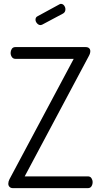

<svg xmlns="http://www.w3.org/2000/svg" viewBox="-20 -975 522 995"><path d="M47 0Q36 0 29.5 -6.5Q23 -13 23 -23Q23 -34 29 -46L362 -670H60Q48 -670 41.5 -679.5Q35 -689 35 -701Q35 -712 41 -721.5Q47 -731 60 -731H423Q436 -731 442 -725Q448 -719 448 -710Q448 -698 440 -684L108 -61H435Q448 -61 454 -51.5Q460 -42 460 -31Q460 -19 454 -9.5Q448 0 435 0ZM190 -845Q180 -845 172 -854Q164 -863 164 -873Q164 -886 175 -891L287 -952Q292 -955 295 -955Q306 -955 312.5 -946Q319 -937 319 -927Q319 -912 307 -905L200 -848Q198 -847 195 -846Q192 -845 190 -845Z"/></svg>

Font: Dosis
Style: Regular
Weight: 400
Designer: EdgarTolentino, PabloImpallari, IginoMarini
Foundry: EdgarTolentino, PabloImpallari, IginoMarini
Version: Version 3.001; ttfautohint (v1.8.2)